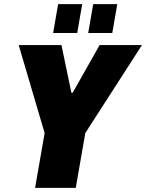

<svg xmlns="http://www.w3.org/2000/svg" viewBox="-20 -905 704 925"><path d="M149 0 195 -264 70 -688H276L324 -458H330L460 -688H664L391 -264L345 0ZM236 -746 260 -885H376L352 -746ZM405 -746 429 -885H545L521 -746Z"/></svg>

Font: Archivo Condensed Black
Style: Italic
Weight: 900
Width: 3
Italic angle: -10°
Designer: Hector Gatti
Foundry: Omnibus-Type
Version: Version 2.001